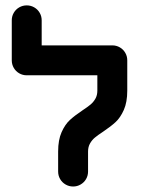

<svg xmlns="http://www.w3.org/2000/svg" viewBox="-20 -687 533 713"><path d="M195.9 -50V-124.4Q195.9 -167.4 208.7 -196.1Q221.5 -224.8 239.4 -241.3Q257.4 -257.8 285.6 -276.7Q305.2 -289.6 316.1 -298.7Q327 -307.8 334.3 -320.6Q341.5 -333.3 341.5 -350.4V-463H452.6V-350.4Q452.6 -307.4 439.8 -278.7Q427 -250 409.1 -233.5Q391.1 -217 363 -198.1Q343.3 -185.2 332.4 -176.1Q321.5 -167 314.3 -154.3Q307 -141.5 307 -124.4V-50Q307 -34.8 299.6 -22Q292.2 -9.3 279.4 -1.9Q266.7 5.6 251.5 5.6Q236.3 5.6 223.5 -1.9Q210.7 -9.3 203.3 -22Q195.9 -34.8 195.9 -50ZM79.3 -667Q94.4 -667 107.2 -659.6Q120 -652.2 127.4 -639.4Q134.8 -626.7 134.8 -611.5V-463H23.7V-611.5Q23.7 -626.7 31.1 -639.4Q38.5 -652.2 51.3 -659.6Q64.1 -667 79.3 -667ZM23.7 -463Q23.7 -478.1 31.1 -490.9Q38.5 -503.7 51.3 -511.1Q64.1 -518.5 79.3 -518.5H397Q412.2 -518.5 425 -511.1Q437.8 -503.7 445.2 -490.9Q452.6 -478.1 452.6 -463Q452.6 -447.8 445.2 -435Q437.8 -422.2 425 -414.8Q412.2 -407.4 397 -407.4H79.3Q64.1 -407.4 51.3 -414.8Q38.5 -422.2 31.1 -435Q23.7 -447.8 23.7 -463Z"/></svg>

Font: 26F Galaxy Hebrew Black
Style: Regular
Weight: 900
Designer: C₂₉H₂₅N₃O₅
Version: Version 1.000